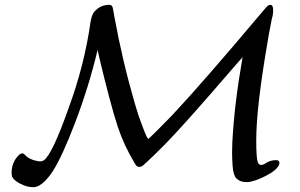

<svg xmlns="http://www.w3.org/2000/svg" viewBox="-20 -725 1241 795"><path d="M1100 -705Q1111 -705 1111 -682Q1111 -664 1106 -649Q1093 -585 1086 -540Q1041 -277 1041 -144Q1041 -73 1047 -55Q1051 -42 1061 -42Q1067 -42 1075 -46Q1097 -62 1123 -62Q1137 -62 1137 -50Q1137 -37 1116 -19Q1103 -8 1081 3Q1044 22 1015 28Q1010 29 1000 29Q974 29 959 14Q946 1 943 -39Q941 -69 941 -96Q941 -103 941.5 -116.5Q942 -130 942 -135Q950 -291 983 -480L985 -489L980 -483Q974 -477 963 -464Q952 -451 943 -441Q776 -247 698 -164Q665 -128 620 -84.5Q575 -41 568 -37Q564 -34 558 -34Q550 -34 546 -37.5Q542 -41 535 -54Q494 -122 468 -199Q452 -247 431 -327Q410 -407 397 -462L384 -518Q348 -366 291 -217Q238 -78 198 -15Q161 40 128 49Q125 50 117 50Q91 50 63.5 35.5Q36 21 30 6Q28 -2 28 -9Q28 -53 58 -83Q66 -90 73 -90Q78 -90 83 -84Q102 -63 141 -57Q153 -56 161 -61Q196 -84 265 -280Q330 -457 355 -635Q361 -667 371 -677Q396 -705 432 -705Q437 -705 439 -704Q444 -701 446 -695.5Q448 -690 453 -659Q487 -472 539 -294Q553 -245 568 -207Q589 -150 594 -150Q596 -150 635 -189Q674 -228 693 -248Q816 -379 1056 -664Q1086 -700 1089 -701Q1093 -705 1100 -705Z"/></svg>

Font: KaTeX_Caligraphic
Style: Regular
Weight: 400
Version: Version 1.1; ttfautohint (v1.3)